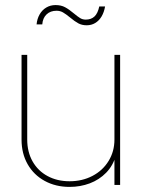

<svg xmlns="http://www.w3.org/2000/svg" viewBox="-20 -733 561 761"><path d="M65.4 -179.7V-515.6H87.9V-179.7Q87.9 -130.9 109.1 -93.3Q130.4 -55.7 168.5 -35.2Q206.5 -14.6 255.9 -14.6Q306.2 -14.6 346.7 -35.9Q387.2 -57.1 410.4 -95Q433.6 -132.8 433.6 -179.7V-515.6H456.1V0H433.6V-117.2H439.5Q428.2 -76.7 400.9 -48.6Q373.5 -20.5 335.9 -6.3Q298.3 7.8 255.9 7.8Q200.7 7.8 157.2 -15.9Q113.8 -39.6 89.6 -82Q65.4 -124.5 65.4 -179.7ZM257.8 -663.6Q241.2 -677.2 229.7 -683.8Q218.3 -690.4 204.1 -690.4Q179.7 -690.4 164.6 -676Q149.4 -661.6 147.5 -636.2H125Q127 -658.2 137 -675.8Q147 -693.4 163.3 -703.1Q179.7 -712.9 200.2 -712.9Q222.2 -712.9 238 -704.3Q253.9 -695.8 272.9 -679.7Q288.1 -667 297.9 -661.1Q307.6 -655.3 319.8 -655.3Q341.3 -655.3 354.5 -667.7Q367.7 -680.2 373.5 -707.5H396.5Q392.6 -684.6 382.6 -667.7Q372.6 -650.9 357.4 -641.8Q342.3 -632.8 323.7 -632.8Q304.7 -632.8 290.3 -640.6Q275.9 -648.4 257.8 -663.6Z"/></svg>

Font: Intratopia Thin
Style: Regular
Weight: 100
Designer: Rasmus Andersson
Foundry: rsms
Version: Version 3.000;Glyphs 3.2.3 (3260)